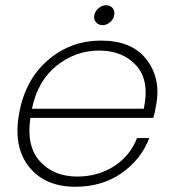

<svg xmlns="http://www.w3.org/2000/svg" viewBox="-20 -705 665 733"><path d="M358 -512Q269 -512 196.5 -454.5Q124 -397 102 -290H529Q552 -397 500.5 -454.5Q449 -512 358 -512ZM550 -178Q518 -95 443.5 -43.5Q369 8 268 8Q152 8 91 -68Q30 -144 53 -272Q76 -400 162.5 -475Q249 -550 366 -550Q483 -550 538.5 -479Q594 -408 577 -309Q571 -273 565 -255H96Q80 -147 132.5 -89Q185 -31 275 -31Q354 -31 415.5 -70.5Q477 -110 503 -178ZM372 -609Q356 -609 346.5 -620Q337 -631 340 -647Q343 -663 356.5 -674Q370 -685 385 -685Q401 -685 410 -674Q419 -663 416 -647Q413 -631 400 -620Q387 -609 372 -609Z"/></svg>

Font: Poppins ExtraLight
Style: Italic
Weight: 275
Italic angle: -10°
Designer: Ninad Kale (Devanagari), Jonny Pinhorn (Latin)
Foundry: Indian Type Foundry
Version: Version 3.200;PS 1.000;hotconv 16.6.54;makeotf.lib2.5.65590